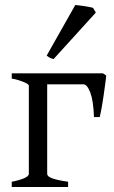

<svg xmlns="http://www.w3.org/2000/svg" viewBox="-20 -747 454 767"><path d="M26.9 0V-21Q40.5 -23.4 52.7 -26.9Q64.9 -30.3 74.5 -34.2Q84 -38.1 89.6 -42.7Q95.2 -47.4 95.2 -52.7V-405.8Q95.2 -407.7 90.1 -411.4Q85 -415 75.7 -418.9Q66.4 -422.9 54 -426.8Q41.5 -430.7 26.9 -433.1V-454.1H391.1L404.3 -445.3Q403.8 -439 402.3 -426.3Q400.9 -413.6 398.4 -397.5Q396 -381.3 393.6 -363.3Q391.1 -345.2 388.2 -328.9Q385.3 -312.5 382.8 -299.3Q380.4 -286.1 378.4 -279.3H355.5Q353 -345.2 340.6 -377.7Q328.1 -410.2 313 -410.2H168.5V-52.7Q168.5 -47.9 172.4 -43.7Q176.3 -39.6 186 -35.6Q195.8 -31.7 211.7 -28.1Q227.5 -24.4 252 -21V0ZM194.3 -511.2Q185.5 -512.7 178.7 -516.6Q171.9 -520.5 166.5 -524.9L280.8 -727.1Q286.6 -726.6 296.1 -725.3Q305.7 -724.1 316.2 -722.7Q326.7 -721.2 336.4 -719.2Q346.2 -717.3 351.6 -715.8L362.8 -696.8Z"/></svg>

Font: Noto Serif Devanagari
Style: Regular
Weight: 400
Designer: Monotype Design Team
Foundry: Monotype Imaging Inc.
Version: Version 1.01